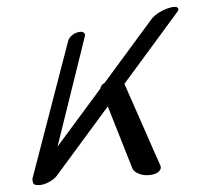

<svg xmlns="http://www.w3.org/2000/svg" viewBox="-20 -495 611 554"><path d="M443 -17C441 -20 340 -252 339 -253L491 -460C500 -472 492 -479 471 -473C451 -468 427 -453 418 -441C418 -441 354 -354 282 -256C275 -252 270 -246 270 -240C227 -182 182 -121 146 -72L225 -391C227 -400 219 -406 205 -402C192 -399 180 -388 177 -378L74 19C73 24 74 28 75 31C76 37 82 40 94 39C112 38 134 25 144 12L291 -188L362 -9C367 3 389 13 412 10C435 8 448 -5 443 -17Z"/></svg>

Font: Hi. Perspective
Style: Perspective
Weight: 400
Designer: Mew Too, Robert Jablonski
Foundry: Cannot Into Space Fonts
Version: Version 1.996